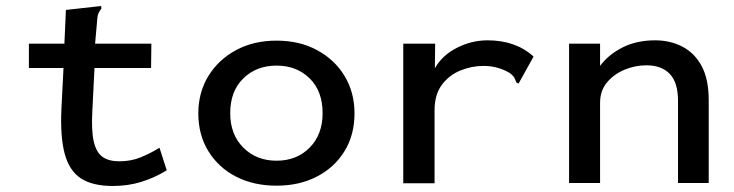

<svg xmlns="http://www.w3.org/2000/svg" viewBox="-20 -608 2440 638"><path d="M355 10Q287 10 248.5 -15.5Q210 -41 195 -97Q180 -153 184 -244L191 -382H76V-463H194L199 -575L307 -587L316 -588L317 -580Q312 -573 308 -565.5Q304 -558 303 -542L296 -463H483L482 -382H294L287 -243Q283 -175 291.5 -138Q300 -101 321 -86.5Q342 -72 376 -72Q415 -72 447 -85Q479 -98 510 -117L534 -42Q493 -17 449 -3.5Q405 10 355 10Z M899 9Q823 9 764.5 -21Q706 -51 672.5 -105.5Q639 -160 639 -231Q639 -301 672.5 -355.5Q706 -410 764.5 -441.5Q823 -473 899 -473Q975 -473 1033.5 -441.5Q1092 -410 1125 -355.5Q1158 -301 1158 -231Q1158 -160 1125 -106Q1092 -52 1033.5 -21.5Q975 9 899 9ZM899 -74Q966 -74 1009 -117.5Q1052 -161 1052 -232Q1052 -305 1009 -347.5Q966 -390 899 -390Q832 -390 788.5 -347.5Q745 -305 745 -232Q745 -161 788.5 -117.5Q832 -74 899 -74Z M1320 -463H1426L1425 -381Q1449 -424 1498 -449Q1547 -474 1600 -474Q1694 -474 1753 -420L1708 -339L1703 -330L1696 -334Q1693 -342 1689.5 -349Q1686 -356 1673 -366Q1633 -389 1587 -389Q1548 -389 1510.5 -374Q1473 -359 1448.5 -326.5Q1424 -294 1424 -241V1H1320Z M1871 0V-463H1974V-389Q2001 -426 2048 -450Q2095 -474 2157 -474Q2207 -474 2247.5 -453Q2288 -432 2311.5 -388.5Q2335 -345 2335 -275V0H2233V-273Q2233 -334 2205.5 -362.5Q2178 -391 2128 -391Q2090 -391 2054.5 -376Q2019 -361 1996.5 -333.5Q1974 -306 1974 -267V0Z"/></svg>

Font: Inconsolata Expanded SemiBold
Style: Regular
Weight: 600
Width: 7
Monospace: yes
Designer: Raph Levien, Cyreal, Brenton Simpson
Foundry: Raph Levien, Cyreal, Google
Version: Version 3.001; ttfautohint (v1.8.2.53-6de2)